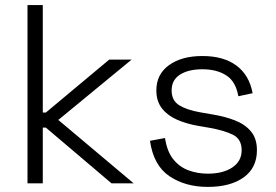

<svg xmlns="http://www.w3.org/2000/svg" viewBox="-20 -720 1083 754"><path d="M88 0V-700H148V-278H160L409 -486H497L209 -249L505 0H418L160 -219H148V0Z M569 -167 628 -178Q636 -125 660.5 -94.5Q685 -64 720.5 -51Q756 -38 796 -38Q856 -38 892.5 -62.5Q929 -87 929 -130Q929 -174 894.5 -191Q860 -208 803 -218L757 -226Q711 -234 674 -250.5Q637 -267 615.5 -295Q594 -323 594 -365Q594 -428 643.5 -464Q693 -500 775 -500Q858 -500 908.5 -462.5Q959 -425 972 -354L916 -342Q906 -400 868.5 -424Q831 -448 775 -448Q720 -448 687 -427Q654 -406 654 -365Q654 -325 684 -306.5Q714 -288 766 -279L812 -271Q862 -263 902 -247.5Q942 -232 965.5 -204Q989 -176 989 -130Q989 -61 937 -23.5Q885 14 796 14Q708 14 645.5 -28Q583 -70 569 -167Z"/></svg>

Font: Space 7353
Style: Regular
Weight: 400
Designer: Christine Claussen + Ruben Lyon  (Space 7353)
Version: Version 1.000;FEAKit 1.0